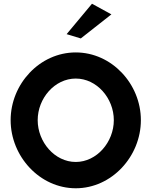

<svg xmlns="http://www.w3.org/2000/svg" viewBox="-20 -996 816 1029"><path d="M337 -813 413 -790 577 -919 473 -976ZM182 -352C182 -469 273 -575 386 -575C499 -575 590 -469 590 -352C590 -235 499 -128 386 -128C273 -128 182 -235 182 -352ZM37 -352C37 -158 193 13 386 13C579 13 735 -158 735 -352C735 -546 579 -715 386 -715C193 -715 37 -546 37 -352Z"/></svg>

Font: Bluebird
Style: Regular
Weight: 400
Designer: Jasper
Foundry: Cannot Into Space Fonts
Version: Version 0.98